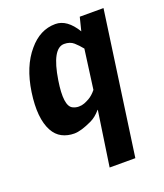

<svg xmlns="http://www.w3.org/2000/svg" viewBox="-129 -565 735 861"><g transform="rotate(-20 238.5 -135.0)"><path d="M181.3 -101.3Q194.7 -94.7 209.3 -94.7Q224 -94.7 236 -99.3Q248 -104 260 -110.7Q278.7 -121.3 296 -142.7L321.3 -330.7Q305.3 -350.7 288 -366Q270.7 -381.3 242.7 -381.3Q185.3 -381.3 162.7 -237.3Q144 -118.7 181.3 -101.3ZM334.7 -408 350.7 -472H464L368 209.3H245.3L284 -52H282.7Q260 -25.3 234.7 -13.3Q181.3 12 149.3 12Q117.3 12 91.3 -1.3Q65.3 -14.7 49.3 -44Q14.7 -108 32 -228Q49.3 -345.3 108 -413.3Q162.7 -478.7 236 -478.7Q292 -478.7 334.7 -408Z"/></g></svg>

Font: Timmana
Style: Regular
Weight: 400
Designer: Appaji Ambarisha Darbha
Foundry: Andhrapradesh Society for Knowledge Networks
Version: Version 1.0.4; ttfautohint (v1.2.42-39fb)